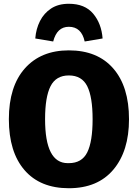

<svg xmlns="http://www.w3.org/2000/svg" viewBox="-20 -980 730 1018"><path d="M345 18Q193 18 110 -78Q27 -174 27 -348Q27 -522 112 -617.5Q197 -713 345 -713Q497 -713 580.5 -617Q664 -521 664 -348Q664 -179 581 -80.5Q498 18 345 18ZM345 -115Q414 -115 442.5 -172Q471 -229 471 -348Q471 -466 442.5 -523Q414 -580 345 -580Q277 -580 248 -523Q219 -466 219 -348Q219 -115 339 -115ZM429 -760Q412 -838 345 -838Q282 -838 262 -760L167 -776Q171 -827 192 -868.5Q213 -910 251 -935Q289 -960 345 -960Q430 -960 474 -907.5Q518 -855 524 -776Z"/></svg>

Font: Trujillo ExtraBold
Style: Regular
Weight: 800
Designer: Fira Sans original fonts by bBox Type GmbH, Carrois Corporate GbR, & Edenspiekermann AG / Changes by Cristiano Sobral
Foundry: Fira Sans original fonts by bBox Type GmbH, Carrois Corporate GbR, & Edenspiekermann AG / Changes by Cristiano Sobral
Version: Version 4.301;July 28, 2020;FontCreator 13.0.0.2655 64-bit